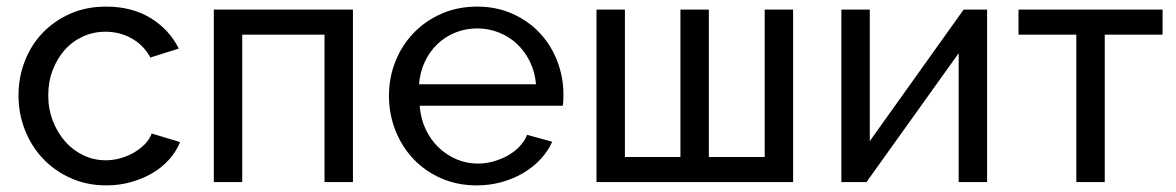

<svg xmlns="http://www.w3.org/2000/svg" viewBox="-20 -551 3559 581"><path d="M36 -262Q36 -317 55 -366Q74 -415 109 -451.5Q144 -488 192.5 -509.5Q241 -531 301 -531Q379 -531 435.5 -496.5Q492 -462 521 -404L435 -377Q415 -414 379 -434.5Q343 -455 299 -455Q263 -455 231 -440.5Q199 -426 176 -400Q153 -374 139.5 -339Q126 -304 126 -262Q126 -221 140 -185Q154 -149 177.5 -122.5Q201 -96 232.5 -81Q264 -66 300 -66Q323 -66 345.5 -72.5Q368 -79 386.5 -90Q405 -101 419 -115.5Q433 -130 439 -147L525 -121Q513 -92 491.5 -68Q470 -44 441 -27Q412 -10 376.5 0Q341 10 302 10Q243 10 194 -12Q145 -34 110 -71Q75 -108 55.5 -157.5Q36 -207 36 -262Z M1048 0H962V-446H713V0H627V-522H1048Z M1423 10Q1364 10 1315 -11.5Q1266 -33 1231 -70Q1196 -107 1176.5 -156.5Q1157 -206 1157 -261Q1157 -316 1176.5 -365Q1196 -414 1231.5 -451Q1267 -488 1316 -509.5Q1365 -531 1424 -531Q1483 -531 1531.5 -509Q1580 -487 1614 -450.5Q1648 -414 1666.5 -365.5Q1685 -317 1685 -265Q1685 -254 1684.5 -245Q1684 -236 1683 -231H1250Q1253 -192 1268 -160Q1283 -128 1307 -105Q1331 -82 1361.5 -69Q1392 -56 1426 -56Q1450 -56 1473 -62.5Q1496 -69 1516 -80Q1536 -91 1551.5 -107Q1567 -123 1575 -143L1651 -122Q1638 -93 1615.5 -69Q1593 -45 1563.5 -27.5Q1534 -10 1498 0Q1462 10 1423 10ZM1602 -296Q1599 -333 1583.5 -364.5Q1568 -396 1544.5 -418Q1521 -440 1490 -452.5Q1459 -465 1424 -465Q1389 -465 1358 -452.5Q1327 -440 1303.5 -417.5Q1280 -395 1265.5 -364Q1251 -333 1248 -296Z M1785 0V-522H1871V-76H2039V-522H2125V-76H2294V-522H2380V0Z M2612 -124 2896 -522H2967V0H2881V-390L2602 0H2526V-522H2612Z M3323 0H3237V-446H3062V-522H3498V-446H3323Z"/></svg>

Font: PTCRaleway Medium
Style: Regular
Weight: 500
Designer: Matt McInerney, Pablo Impallari, Rodrigo Fuenzalida
Foundry: Matt McInerney, Pablo Impallari, Rodrigo Fuenzalida
Version: Version 3.000g; ttfautohint (v1.5) -l 8 -r 28 -G 28 -x 14 -D